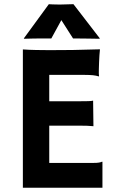

<svg xmlns="http://www.w3.org/2000/svg" viewBox="-20 -886 552 906"><path d="M92.3 -704.6 210.4 -866.2Q213.9 -865.7 221.7 -865.5Q229.5 -865.2 238.3 -865Q247.1 -864.7 255.1 -864.7Q263.2 -864.7 267.6 -864.7Q271.5 -864.7 280 -865Q288.6 -865.2 298.1 -865.5Q307.6 -865.7 315.7 -866Q323.7 -866.2 326.7 -866.2L451.2 -704.6L449.2 -703.1Q441.9 -703.1 428.2 -703.4Q414.6 -703.6 397.5 -703.9Q380.4 -704.1 361.3 -704.3Q342.3 -704.6 324.7 -704.6L269.5 -791L222.2 -704.6Q176.8 -704.6 143.1 -704.3Q109.4 -704.1 93.8 -703.1ZM87.9 -652.8Q101.1 -651.9 116.9 -651.1Q132.8 -650.4 149.7 -650.1Q166.5 -649.9 183.3 -649.7Q200.2 -649.4 215.8 -649.4Q262.7 -649.4 322.8 -650.1Q382.8 -650.9 451.7 -653.3Q450.2 -641.6 449.2 -625Q448.2 -608.4 447.5 -591.8Q446.8 -575.2 446.5 -560.8Q446.3 -546.4 446.3 -538.6Q446.3 -531.7 447.3 -526.9L446.3 -525.4Q439.5 -527.3 433.1 -528.8Q426.8 -530.3 418.7 -531Q410.6 -531.7 399.9 -532.2Q389.2 -532.7 374 -532.7H212.4V-408.2H355Q382.8 -408.2 397.5 -408.7Q412.1 -409.2 419.4 -411.1L420.9 -290.5Q406.7 -292 391.4 -292.5Q376 -293 360.4 -293H212.4V-117.2H419.4Q438.5 -117.2 447.5 -118.9Q456.5 -120.6 461.4 -123L463.4 -122.6V0H87.9Z"/></svg>

Font: Hammersmith One
Style: Regular
Weight: 400
Designer: Nicole Fally
Foundry: Nicole Fally
Version: Version 1.002